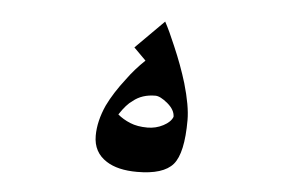

<svg xmlns="http://www.w3.org/2000/svg" viewBox="-36 -390 695 462"><g transform="rotate(5 311.0 -159.0)"><path d="M419.9 -110.4Q419.9 -30.3 396.5 -2.9Q373 24.4 309.6 24.4Q262.7 24.4 235.4 6.8Q203.1 -13.7 203.1 -53.7Q203.1 -88.9 220.7 -127.9Q236.3 -160.2 263.7 -195.3Q281.2 -219.7 306.6 -244.1L277.3 -273.4L345.7 -341.8Q357.4 -320.3 372.1 -285.2Q391.6 -240.2 404.3 -198.2Q419.9 -144.5 419.9 -110.4ZM385.7 -115.2Q385.7 -131.8 367.7 -147Q349.6 -162.1 337.9 -162.1Q305.7 -162.1 284.2 -144.5Q269.5 -134.8 252.9 -109.4Q265.6 -98.6 283.2 -91.3Q300.8 -84 325.2 -84Q345.7 -84 363.3 -93.3Q380.9 -102.5 385.7 -115.2Z"/></g></svg>

Font: Thabit-Bold
Style: Bold
Weight: 700
Designer: Regenerated by Nadim Shaikli
Foundry: MAK Alagha
Version: 0.01